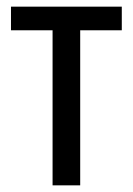

<svg xmlns="http://www.w3.org/2000/svg" viewBox="-20 -557 399 577"><path d="M138 0H221V-466H346V-537H13V-466H138Z"/></svg>

Font: Noto Sans Condensed
Style: Regular
Weight: 400
Width: 3
Designer: Monotype Design Team
Foundry: Monotype Imaging Inc.
Version: Version 2.013